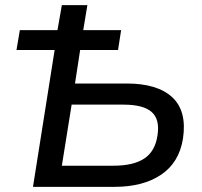

<svg xmlns="http://www.w3.org/2000/svg" viewBox="-20 -725 782 745"><path d="M108 0 192 -531H44L57 -608H203L220 -705H319L303 -608H450L438 -531H291L271 -401H471Q591 -401 648.5 -347.5Q706 -294 690 -187Q675 -94 605 -47Q535 0 425 0ZM220 -82H420Q498 -82 540 -110Q582 -138 591 -199Q601 -261 569 -290Q537 -319 459 -319H258Z"/></svg>

Font: Mulish SemiBold
Style: Italic
Weight: 600
Italic angle: -9°
Designer: Vernon Adams
Foundry: Vernon Adams
Version: Version 3.603; ttfautohint (v1.8.3)